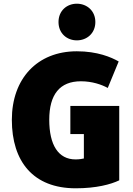

<svg xmlns="http://www.w3.org/2000/svg" viewBox="-20 -993 718 1037"><path d="M395 -775C341 -775 296 -813 296 -874C296 -935 341 -973 395 -973C449 -973 495 -935 495 -874C495 -813 449 -775 395 -775ZM624 -19C578 3 500 24 389 24C160 24 44 -120 44 -346C44 -568 181 -716 395 -716C506 -716 581 -684 621 -661L562 -518C529 -536 478 -554 417 -554C303 -554 246 -483 246 -346C246 -210 295 -132 388 -132C409 -132 423 -135 433 -137V-269H360V-421H624Z"/></svg>

Font: Repo Black
Style: Regular
Weight: 900
Designer: Stefan Peev
Foundry: Context Ltd
Version: Version 1.502